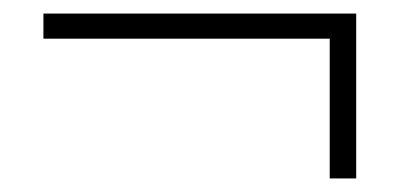

<svg xmlns="http://www.w3.org/2000/svg" viewBox="-20 -428 589 283"><path d="M466 -165V-371H44V-408H505V-165Z"/></svg>

Font: Nunito Sans 12pt ExtraLight SemiCondensed
Style: Regular
Weight: 200
Width: 4
Version: Version 3.101;gftools[0.9.27]